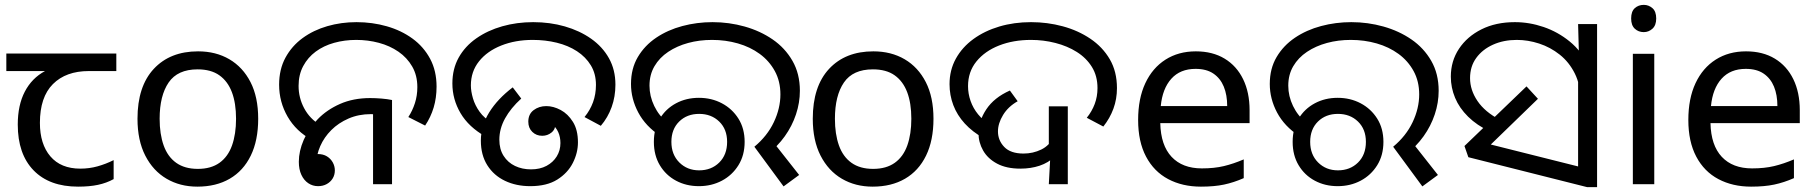

<svg xmlns="http://www.w3.org/2000/svg" viewBox="-20 -757 7467 789"><path d="M301 10Q183 10 118 -57Q53 -124 53 -245Q53 -325 82 -380.5Q111 -436 165 -465H6V-537H458V-465H345Q251 -465 197.5 -411.5Q144 -358 144 -252Q144 -165 187 -114.5Q230 -64 310 -64Q347 -64 381 -73.5Q415 -83 447 -99V-21Q418 -5 383 2.5Q348 10 301 10Z M1041 -269Q1041 -180 1010.5 -117.5Q980 -55 924 -22.5Q868 10 791 10Q720 10 664.5 -22.5Q609 -55 577 -117.5Q545 -180 545 -269Q545 -402 612 -474Q679 -546 794 -546Q867 -546 922.5 -513.5Q978 -481 1009.5 -419.5Q1041 -358 1041 -269ZM636 -269Q636 -206 652.5 -159.5Q669 -113 704 -88Q739 -63 793 -63Q847 -63 882 -88Q917 -113 933.5 -159.5Q950 -206 950 -269Q950 -333 933 -378Q916 -423 881.5 -447.5Q847 -472 792 -472Q710 -472 673 -418Q636 -364 636 -269Z M1262 -182Q1197 -217 1162 -277.5Q1127 -338 1127 -409Q1127 -472 1153 -520Q1179 -568 1223.5 -600.5Q1268 -633 1325 -649.5Q1382 -666 1445 -666Q1510 -666 1569.5 -649Q1629 -632 1675 -598.5Q1721 -565 1747.5 -515.5Q1774 -466 1774 -401Q1774 -355 1762 -315Q1750 -275 1727 -241L1658 -276Q1675 -302 1685 -333Q1695 -364 1695 -399Q1695 -447 1674 -483.5Q1653 -520 1617.5 -544.5Q1582 -569 1537 -581Q1492 -593 1444 -593Q1396 -593 1353 -581Q1310 -569 1277.5 -545Q1245 -521 1226 -485.5Q1207 -450 1207 -404Q1207 -355 1230 -312Q1253 -269 1296 -243L1262 -182ZM1287 8Q1265 8 1247 -4Q1229 -16 1218.5 -38.5Q1208 -61 1208 -92Q1208 -136 1228 -182Q1248 -228 1285.5 -267Q1323 -306 1377.5 -330Q1432 -354 1501 -354Q1523 -354 1547.5 -352Q1572 -350 1591 -346V0H1513V-310L1558 -283Q1543 -286 1529.5 -287Q1516 -288 1504 -288Q1454 -288 1412.5 -270Q1371 -252 1341.5 -222.5Q1312 -193 1296 -156.5Q1280 -120 1280 -84Q1280 -69 1287 -56.5Q1294 -44 1302 -33L1244 -96Q1246 -106 1252.5 -112Q1259 -118 1268 -121Q1277 -124 1286 -124Q1308 -124 1323.5 -114.5Q1339 -105 1347.5 -89.5Q1356 -74 1356 -57Q1356 -38 1347 -23.5Q1338 -9 1322.5 -0.5Q1307 8 1287 8Z M1839 -414Q1839 -474 1865 -520.5Q1891 -567 1937.5 -599.5Q1984 -632 2044 -649Q2104 -666 2171 -666Q2240 -666 2301 -648.5Q2362 -631 2409 -598Q2456 -565 2482.5 -517.5Q2509 -470 2509 -409Q2509 -360 2493.5 -317Q2478 -274 2449 -240L2382 -276Q2405 -304 2417 -337Q2429 -370 2429 -408Q2429 -454 2408 -488.5Q2387 -523 2351 -546.5Q2315 -570 2268 -581.5Q2221 -593 2169 -593Q2098 -593 2040 -570Q1982 -547 1948.5 -505Q1915 -463 1915 -406Q1915 -382 1923.5 -353Q1932 -324 1951 -297.5Q1970 -271 2002 -253L1975 -196Q1906 -235 1872.5 -292Q1839 -349 1839 -414ZM1956 -179Q1956 -240 1990.5 -295.5Q2025 -351 2087 -398L2122 -352Q2079 -313 2055.5 -270.5Q2032 -228 2032 -183Q2032 -144 2049.5 -116.5Q2067 -89 2096.5 -75Q2126 -61 2162 -61Q2199 -61 2226 -75.5Q2253 -90 2268 -114.5Q2283 -139 2283 -169Q2283 -194 2274 -214Q2265 -234 2249 -246Q2233 -258 2211 -258L2210 -303Q2226 -303 2238 -296Q2250 -289 2256.5 -277.5Q2263 -266 2263 -251Q2263 -226 2246.5 -212.5Q2230 -199 2208 -199Q2184 -199 2167.5 -215Q2151 -231 2151 -257Q2151 -288 2173 -304.5Q2195 -321 2225 -321Q2254 -321 2284 -305Q2314 -289 2334.5 -256Q2355 -223 2355 -172Q2355 -129 2334 -87.5Q2313 -46 2270 -19Q2227 8 2159 8Q2101 8 2055 -14Q2009 -36 1982.5 -78Q1956 -120 1956 -179Z M3080 -154Q3133 -198 3160 -255Q3187 -312 3187 -369Q3187 -423 3164 -465Q3141 -507 3102 -535.5Q3063 -564 3012.5 -578.5Q2962 -593 2906 -593Q2854 -593 2808 -580.5Q2762 -568 2726 -544Q2690 -520 2669.5 -485Q2649 -450 2649 -405Q2649 -362 2668.5 -321.5Q2688 -281 2722 -254L2694 -198Q2633 -238 2603 -294.5Q2573 -351 2573 -412Q2573 -475 2601 -522.5Q2629 -570 2676.5 -602Q2724 -634 2784 -650Q2844 -666 2908 -666Q2976 -666 3040 -648Q3104 -630 3155 -595Q3206 -560 3236.5 -507Q3267 -454 3267 -384Q3267 -335 3251 -287Q3235 -239 3205 -197Q3175 -155 3133 -123L3149 -184L3264 -38L3200 9ZM2852 8Q2800 8 2758 -14.5Q2716 -37 2691.5 -78Q2667 -119 2667 -174Q2667 -229 2691.5 -269.5Q2716 -310 2758 -332.5Q2800 -355 2852 -355Q2904 -355 2946.5 -332.5Q2989 -310 3014.5 -269.5Q3040 -229 3040 -174Q3040 -119 3014.5 -78Q2989 -37 2946.5 -14.5Q2904 8 2852 8ZM2853 -57Q2903 -57 2935.5 -89Q2968 -121 2968 -174Q2968 -226 2935.5 -257.5Q2903 -289 2853 -289Q2803 -289 2771 -257.5Q2739 -226 2739 -174Q2739 -122 2771.5 -89.5Q2804 -57 2853 -57Z M3816 -269Q3816 -180 3785.5 -117.5Q3755 -55 3699 -22.5Q3643 10 3566 10Q3495 10 3439.5 -22.5Q3384 -55 3352 -117.5Q3320 -180 3320 -269Q3320 -402 3387 -474Q3454 -546 3569 -546Q3642 -546 3697.5 -513.5Q3753 -481 3784.5 -419.5Q3816 -358 3816 -269ZM3411 -269Q3411 -206 3427.5 -159.5Q3444 -113 3479 -88Q3514 -63 3568 -63Q3622 -63 3657 -88Q3692 -113 3708.5 -159.5Q3725 -206 3725 -269Q3725 -333 3708 -378Q3691 -423 3656.5 -447.5Q3622 -472 3567 -472Q3485 -472 3448 -418Q3411 -364 3411 -269Z M4173 -64Q4116 -64 4077.5 -84.5Q4039 -105 4020 -138.5Q4001 -172 4001 -210Q4001 -259 4033 -307.5Q4065 -356 4130 -385L4162 -341Q4123 -319 4102 -284.5Q4081 -250 4081 -217Q4081 -180 4107 -153Q4133 -126 4186 -126Q4225 -126 4259 -142.5Q4293 -159 4310 -195L4354 -177Q4341 -139 4314.5 -113.5Q4288 -88 4252 -76Q4216 -64 4173 -64ZM4297 -130 4290 -143V-320H4368V0H4290ZM4024 -188Q3976 -215 3944.5 -249.5Q3913 -284 3897.5 -325Q3882 -366 3882 -411Q3882 -469 3908 -516Q3934 -563 3980 -596.5Q4026 -630 4086.5 -648Q4147 -666 4217 -666Q4284 -666 4347 -649Q4410 -632 4460.5 -598Q4511 -564 4540.5 -513.5Q4570 -463 4570 -395Q4570 -350 4555.5 -310.5Q4541 -271 4514 -237L4446 -273Q4467 -299 4478.5 -329.5Q4490 -360 4490 -395Q4490 -445 4467 -482Q4444 -519 4405 -543.5Q4366 -568 4317 -580.5Q4268 -593 4217 -593Q4144 -593 4085.5 -570Q4027 -547 3992.5 -504.5Q3958 -462 3958 -403Q3958 -372 3968.5 -342Q3979 -312 3999.5 -287Q4020 -262 4050 -244L4024 -188Z M4894 -546Q4963 -546 5012.5 -516Q5062 -486 5088.5 -431.5Q5115 -377 5115 -304V-251H4748Q4750 -160 4794.5 -112.5Q4839 -65 4919 -65Q4970 -65 5009.5 -74.5Q5049 -84 5091 -102V-25Q5050 -7 5010 1.5Q4970 10 4915 10Q4839 10 4780.5 -21Q4722 -52 4689.5 -113.5Q4657 -175 4657 -264Q4657 -352 4686.5 -415Q4716 -478 4769.5 -512Q4823 -546 4894 -546ZM4893 -474Q4830 -474 4793.5 -433.5Q4757 -393 4750 -321H5023Q5023 -367 5009 -401Q4995 -435 4966.5 -454.5Q4938 -474 4893 -474Z M5705 -154Q5758 -198 5785 -255Q5812 -312 5812 -369Q5812 -423 5789 -465Q5766 -507 5727 -535.5Q5688 -564 5637.5 -578.5Q5587 -593 5531 -593Q5479 -593 5433 -580.5Q5387 -568 5351 -544Q5315 -520 5294.5 -485Q5274 -450 5274 -405Q5274 -362 5293.5 -321.5Q5313 -281 5347 -254L5319 -198Q5258 -238 5228 -294.5Q5198 -351 5198 -412Q5198 -475 5226 -522.5Q5254 -570 5301.5 -602Q5349 -634 5409 -650Q5469 -666 5533 -666Q5601 -666 5665 -648Q5729 -630 5780 -595Q5831 -560 5861.5 -507Q5892 -454 5892 -384Q5892 -335 5876 -287Q5860 -239 5830 -197Q5800 -155 5758 -123L5774 -184L5889 -38L5825 9ZM5477 8Q5425 8 5383 -14.5Q5341 -37 5316.5 -78Q5292 -119 5292 -174Q5292 -229 5316.5 -269.5Q5341 -310 5383 -332.5Q5425 -355 5477 -355Q5529 -355 5571.5 -332.5Q5614 -310 5639.5 -269.5Q5665 -229 5665 -174Q5665 -119 5639.5 -78Q5614 -37 5571.5 -14.5Q5529 8 5477 8ZM5478 -57Q5528 -57 5560.5 -89Q5593 -121 5593 -174Q5593 -226 5560.5 -257.5Q5528 -289 5478 -289Q5428 -289 5396 -257.5Q5364 -226 5364 -174Q5364 -122 5396.5 -89.5Q5429 -57 5478 -57Z M6102 -217Q6049 -242 6013 -277.5Q5977 -313 5959.5 -355Q5942 -397 5942 -442Q5942 -506 5975.5 -556.5Q6009 -607 6068 -636.5Q6127 -666 6205 -666Q6265 -666 6323.5 -646Q6382 -626 6430.5 -586.5Q6479 -547 6507.5 -487Q6536 -427 6536 -347L6475 -344Q6475 -408 6451.5 -455Q6428 -502 6389.5 -532.5Q6351 -563 6305 -578Q6259 -593 6213 -593Q6159 -593 6115.5 -573.5Q6072 -554 6046.5 -519Q6021 -484 6021 -436Q6021 -387 6051.5 -342Q6082 -297 6143 -265L6102 -217ZM6465 -482 6469 -510 6465 -658H6543V12H6502L6014 -111L5998 -157L6253 -402L6300 -351L6070 -128L6063 -174L6525 -58L6465 -6Z M6778 -536V0H6690V-536ZM6735 -737Q6755 -737 6770.5 -723.5Q6786 -710 6786 -681Q6786 -653 6770.5 -639Q6755 -625 6735 -625Q6713 -625 6698 -639Q6683 -653 6683 -681Q6683 -710 6698 -723.5Q6713 -737 6735 -737Z M7155 -546Q7224 -546 7273.5 -516Q7323 -486 7349.5 -431.5Q7376 -377 7376 -304V-251H7009Q7011 -160 7055.5 -112.5Q7100 -65 7180 -65Q7231 -65 7270.5 -74.5Q7310 -84 7352 -102V-25Q7311 -7 7271 1.5Q7231 10 7176 10Q7100 10 7041.5 -21Q6983 -52 6950.5 -113.5Q6918 -175 6918 -264Q6918 -352 6947.5 -415Q6977 -478 7030.5 -512Q7084 -546 7155 -546ZM7154 -474Q7091 -474 7054.5 -433.5Q7018 -393 7011 -321H7284Q7284 -367 7270 -401Q7256 -435 7227.5 -454.5Q7199 -474 7154 -474Z"/></svg>

Font: loriya05
Style: Book
Weight: 400
Designer: Jelle Bosma - Monotype Design Team
Foundry: Monotype Imaging Inc.
Version: Version 2.003